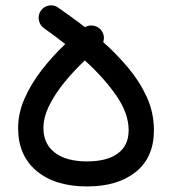

<svg xmlns="http://www.w3.org/2000/svg" viewBox="-20 -645 631 704"><path d="M299.3 38.6Q182.1 38.6 114.3 -18.1Q46.4 -74.7 46.4 -175.3Q46.4 -229.5 69.6 -282.7Q92.8 -335.9 131.8 -386.7Q170.9 -437.5 219.2 -483.4Q200.2 -498.5 180.4 -513.2Q160.6 -527.8 140.6 -542Q125.5 -553.2 122.3 -572Q119.1 -590.8 129.9 -606Q141.1 -621.6 159.9 -624.8Q178.7 -627.9 193.8 -616.7Q215.3 -601.6 240.2 -583.7Q265.1 -565.9 291.5 -545.4Q305.7 -553.7 322.8 -550.8Q339.8 -547.9 350.6 -534.7Q366.2 -514.6 358.4 -490.7Q406.7 -447.8 449.2 -397.5Q491.7 -347.2 518.1 -289.6Q544.4 -231.9 544.4 -167.5Q544.4 -68.4 478.3 -14.9Q412.1 38.6 299.3 38.6ZM139.2 -175.3Q139.2 -117.7 180.9 -85.4Q222.7 -53.2 299.3 -53.2Q372.1 -53.2 411.9 -82.3Q451.7 -111.3 451.7 -167.5Q451.7 -229.5 406.2 -294.9Q360.8 -360.4 291 -423.3Q251 -385.7 216.3 -343.3Q181.6 -300.8 160.4 -257.8Q139.2 -214.8 139.2 -175.3Z"/></svg>

Font: Mikhak-FD Medium
Style: Regular
Weight: 500
Designer: Amin Abedi
Version: Version 3.2